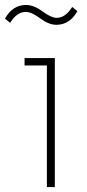

<svg xmlns="http://www.w3.org/2000/svg" viewBox="-51 -754 351 774"><path d="M176 -654Q146 -654 111 -680Q76 -706 53 -706Q17 -706 -10 -662L-31 -679Q0 -734 54 -734Q85 -734 120.5 -708Q156 -682 177 -682Q213 -682 240 -726L261 -709Q230 -654 176 -654ZM138 0V-490H48V-520H170V0Z"/></svg>

Font: Sora Thin
Style: Regular
Weight: 32
Designer: Jonathan Barnbrook, Julián Moncada
Foundry: Barnbrook Fonts
Version: Version 2.000